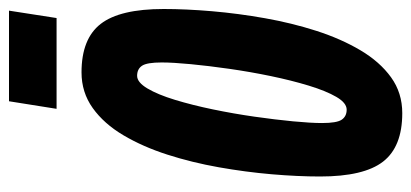

<svg xmlns="http://www.w3.org/2000/svg" viewBox="-266 -647 923 431"><g transform="rotate(-90 195.5 -431.5)"><path d="M157 10Q81.6 10 48.2 -33.1Q14.8 -76.2 14.8 -174.4Q14.8 -224.6 19.8 -283Q24.8 -341.4 35.5 -401.8Q46.2 -462.2 63.9 -517.3Q81.6 -572.4 107.4 -616Q133.2 -659.6 168.4 -684.8Q203.6 -710 248.6 -710Q324 -710 357.4 -666.9Q390.8 -623.8 390.8 -525.6Q390.8 -475.4 385.8 -417Q380.8 -358.6 370.1 -298.2Q359.4 -237.8 341.7 -182.7Q324 -127.6 298.2 -84Q272.4 -40.4 237.5 -15.2Q202.6 10 157 10ZM164.8 -114.8Q180 -114.8 193.5 -138Q207 -161.2 218.8 -200Q230.6 -238.8 240.2 -285.1Q249.8 -331.4 256.5 -378.3Q263.2 -425.2 267 -465.1Q270.8 -505 270.8 -530Q270.8 -563.2 263.4 -574.2Q256 -585.2 240.8 -585.2Q226.2 -585.2 212.4 -562Q198.6 -538.8 186.8 -500Q175 -461.2 165.4 -414.9Q155.8 -368.6 149.1 -321.7Q142.4 -274.8 138.6 -234.9Q134.8 -195 134.8 -170Q134.8 -136.8 142.4 -125.8Q150 -114.8 164.8 -114.8ZM166.7 -766 183.7 -872.8H387.1L370.5 -766Z"/></g></svg>

Font: Georama
Style: Italic
Weight: 400
Width: 2
Italic angle: -9°
Designer: Jean-Baptiste Levee
Foundry: Production Type
Version: Version 1.000